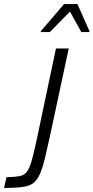

<svg xmlns="http://www.w3.org/2000/svg" viewBox="-57 -927 461 947"><path d="M-37 0 -25 -53Q15 -54 38 -58Q61 -62 74.5 -78.5Q88 -95 98.5 -131.5Q109 -168 123 -233L219 -688H282L188 -249Q175 -190 165 -148Q155 -106 144 -78.5Q133 -51 119 -35Q105 -19 84.5 -12Q64 -5 34.5 -2.5Q5 0 -37 0ZM144 -769 145 -774 259 -907H325L384 -774V-769H344L288 -870L189 -769Z"/></svg>

Font: Saira SemiCondensed Light
Style: Italic
Weight: 300
Width: 4
Italic angle: -12°
Designer: Hector Gatti with collaboration of the Omnibus-Type team
Foundry: Omnibus-Type
Version: Version 1.101